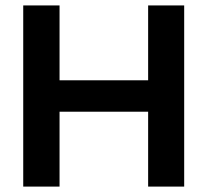

<svg xmlns="http://www.w3.org/2000/svg" viewBox="-20 -690 743 710"><path d="M65.9 -669.9H200.2V-393.1H527.8V-669.9H661.1V0H527.8V-276.9H200.2V0H65.9Z"/></svg>

Font: LT Wave Text Bold
Style: Regular
Weight: 700
Designer: Daniel Lyons
Version: Version 2.5 (Glyphs App)